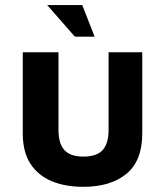

<svg xmlns="http://www.w3.org/2000/svg" viewBox="-20 -707 638 742"><path d="M302.2 15Q231.6 15 179.1 -7.1Q126.6 -29.2 97.3 -74.7Q68 -120.2 68 -191.4V-505H206V-204.4Q206 -152.4 228.8 -127.1Q251.6 -101.8 302.8 -101.8Q353.6 -101.8 376.6 -127.1Q399.6 -152.4 399.6 -204.4V-505H529.8V-191.4Q529.8 -85.6 468.7 -35.3Q407.6 15 302.2 15ZM269.4 -565.2 162.4 -687.4H297.8L345.8 -565.2Z"/></svg>

Font: Maven Pro VF Beta
Style: Regular
Weight: 400
Designer: Joe Prince
Foundry: Joe Prince
Version: Version 2.002